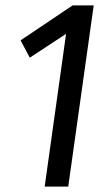

<svg xmlns="http://www.w3.org/2000/svg" viewBox="-20 -689 409 709"><path d="M232 0H145L224 -564L90 -476L56 -540L248 -669H326Z"/></svg>

Font: Fira Sans Compressed
Style: Italic
Weight: 400
Width: 1
Italic angle: -8°
Designer: bBox Type GmbH & Carrois Corporate GbR & Edenspiekermann AG
Foundry: bBox Type GmbH & Carrois Corporate GbR & Edenspiekermann AG
Version: Version 4.301